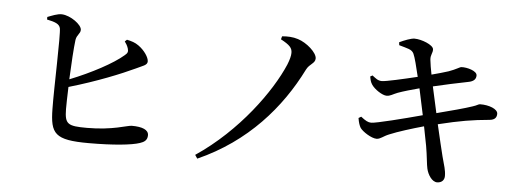

<svg xmlns="http://www.w3.org/2000/svg" viewBox="-52 -926 3054 1123"><g transform="rotate(5 1475.0 -364.0)"><path d="M653 -613C660 -604 669 -590 674 -574C680 -555 676 -546 660 -533C599 -480 475 -414 349 -364C353 -455 359 -552 365 -597C370 -628 391 -635 391 -658C391 -688 324 -737 273 -739C247 -740 213 -725 189 -716V-701C237 -691 262 -682 268 -657C276 -619 264 -305 266 -184C268 -37 294 -2 495 -2C638 -2 746 -13 793 -29C818 -37 836 -49 836 -78C836 -110 799 -125 737 -125C711 -125 628 -90 477 -90C363 -90 346 -100 345 -189C345 -216 346 -264 348 -319C513 -367 650 -423 731 -461C769 -480 797 -485 797 -508C797 -531 771 -571 734 -597C713 -612 693 -618 665 -624Z M1562 -705C1616 -676 1630 -660 1630 -631C1630 -614 1624 -591 1612 -561C1544 -401 1367 -153 1121 12L1135 33C1423 -95 1609 -312 1723 -541C1741 -577 1774 -581 1774 -611C1774 -645 1713 -699 1661 -715C1631 -725 1597 -726 1567 -723Z M2054 -286C2058 -260 2064 -242 2072 -229C2087 -208 2139 -174 2170 -174C2193 -175 2206 -192 2241 -206C2288 -226 2372 -252 2440 -271L2462 -158C2472 -102 2476 -45 2481 -26C2489 9 2514 49 2545 49C2575 48 2587 29 2587 8C2587 -26 2577 -52 2563 -105C2554 -142 2538 -206 2519 -290C2646 -321 2718 -333 2819 -342C2853 -345 2860 -364 2860 -381C2860 -409 2808 -429 2755 -428C2746 -428 2739 -420 2713 -412C2673 -398 2583 -374 2505 -354L2471 -508C2530 -522 2617 -541 2674 -552C2708 -558 2720 -573 2720 -594C2720 -621 2660 -637 2628 -635C2619 -635 2598 -619 2555 -604C2527 -595 2495 -586 2457 -576C2450 -611 2446 -636 2443 -662C2440 -692 2455 -702 2453 -725C2450 -750 2382 -777 2340 -777C2320 -777 2281 -762 2252 -748L2254 -731C2304 -716 2329 -714 2341 -689C2351 -668 2364 -614 2378 -556C2296 -536 2194 -513 2171 -513C2147 -513 2134 -526 2114 -541L2101 -534C2105 -513 2107 -502 2117 -487C2134 -461 2181 -430 2206 -430C2228 -430 2241 -442 2270 -453C2303 -465 2349 -478 2394 -490L2427 -335C2320 -306 2159 -265 2130 -265C2112 -265 2097 -273 2069 -295Z"/></g></svg>

Font: Noto Serif JP SemiBold
Style: Regular
Weight: 600
Designer: Ryoko NISHIZUKA 西塚涼子 (kana & ideographs); Frank Grießhammer (Latin, Greek & Cyrillic); Wenlong ZHANG 张文龙 (bopomofo); San
Foundry: Adobe
Version: Version 2.001;hotconv 1.1.0;makeotfexe 2.6.0